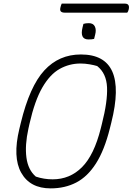

<svg xmlns="http://www.w3.org/2000/svg" viewBox="-20 -1021 733 1061"><path d="M441 -889Q453 -893 471 -893Q495 -893 504 -875Q513 -857 506 -830L500 -806Q488 -803 469 -803Q420 -803 436 -869ZM427 -720Q690 -720 595 -343L587 -311Q557 -191 510.5 -118Q464 -45 401.5 -12.5Q339 20 260 20Q146 20 97.5 -66Q49 -152 87 -309L95 -342Q144 -544 225 -632Q306 -720 427 -720ZM137 -310Q117 -219 126 -150.5Q135 -82 178 -45Q223 -30 271 -30Q366 -30 433 -97Q500 -164 537 -312L543 -336Q575 -461 571.5 -538.5Q568 -616 517 -656Q501 -661 475.5 -665.5Q450 -670 425 -670Q363 -670 309.5 -640Q256 -610 214 -537.5Q172 -465 143 -337ZM321 -1001H670Q699 -1001 691 -968Q688 -956 683 -951H339Q323 -951 316.5 -957.5Q310 -964 314 -980Q317 -993 321 -1001Z"/></svg>

Font: Recursive Sn Csl St Lt
Style: Italic
Weight: 300
Italic angle: -15°
Version: Version 1.079;hotconv 1.0.112;makeotfexe 2.5.65598; ttfautoh